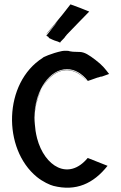

<svg xmlns="http://www.w3.org/2000/svg" viewBox="-20 -846 555 880"><path d="M231 -734C237 -740 243 -747 247 -752L193 -683C190 -682 198 -680 203 -676H201C205 -674 205 -673 203 -674C204 -673 205 -673 205 -673L204 -672C215 -667 226 -661 237 -658C248 -654 240 -658 255 -651H256C257 -654 257 -654 258 -655C264 -662 279 -675 277 -676C282 -681 282 -682 287 -688C328 -731 362 -765 389 -793C341 -813 353 -807 303 -826L267 -780C212 -712 198 -699 190 -686C197 -693 233 -736 250 -757ZM150 -212C147 -223 145 -235 143 -246C141 -265 138 -286 138 -308C139 -337 144 -365 151 -391L156 -405C145 -376 139 -346 137 -316C143 -435 208 -529 287 -529C323 -529 356 -509 382 -476C375 -471 407 -484 434 -493C437 -494 429 -491 426 -489C446 -497 447 -497 439 -493L447 -496L444 -494L480 -507C463 -529 450 -547 418 -571C389 -593 368 -608 343 -608H340C295 -608 296 -614 290 -613C277 -614 269 -613 264 -612C216 -602 173 -582 176 -581C-5 -466 -9 -164 149 -35C176 -13 209 2 225 6C328 32 408 -4 473 -86L382 -122C294 -16 184 -83 150 -212ZM379 -473C310 -562 216 -530 171 -439C218 -527 306 -561 379 -473ZM171 -439C163 -424 157 -408 151 -391C146 -373 143 -355 140 -334C145 -377 159 -415 171 -439ZM160 -417C158 -413 157 -409 156 -405C158 -411 160 -417 163 -423ZM140 -334C140 -333 140 -331 140 -330Z"/></svg>

Font: HIVNotRetro
Style: Regular
Weight: 400
Designer: Feorag
Foundry: Feorag
Version: Version 1.000;PS 001.000;hotconv 1.0.88;makeotf.lib2.5.64775